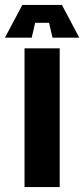

<svg xmlns="http://www.w3.org/2000/svg" viewBox="-63 -755 340 775"><path d="M36 0V-560H178V0ZM65 -603H-43L27 -735H187L257 -603H149L135 -663H79Z"/></svg>

Font: Tektur Condensed SemiBold
Style: Regular
Weight: 600
Width: 3
Designer: Adam Jagosz
Foundry: Adam Jagosz
Version: Version 1.005;gftools[0.9.30]